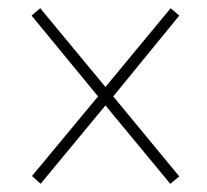

<svg xmlns="http://www.w3.org/2000/svg" viewBox="-20 -596 505 468"><path d="M79 -148 58 -167 219 -361 57 -558 78 -576 237 -384 396 -576 417 -558 256 -361 417 -166 395 -148 237 -339Z"/></svg>

Font: Noto Serif Ethiopic Condensed Thin
Style: Regular
Weight: 100
Width: 3
Designer: Monotype Design Team
Foundry: Monotype Imaging Inc.
Version: Version 2.102; ttfautohint (v1.8.4.7-5d5b)